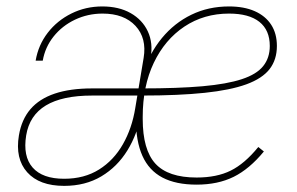

<svg xmlns="http://www.w3.org/2000/svg" viewBox="-20 -574 936 605"><path d="M182.1 11.7Q104 11.7 65.7 -31.2Q27.3 -74.2 39.6 -147.5Q47.9 -197.3 75.9 -230Q104 -262.7 152.6 -279.1Q201.2 -295.4 270 -295.4Q296.9 -295.4 323.2 -295.4Q349.6 -295.4 376.2 -295.4Q402.8 -295.4 429.2 -295.4L425.8 -272.9Q388.2 -272.9 347.9 -272.9Q307.6 -272.9 270 -272.9Q176.3 -272.9 124.5 -241.7Q72.8 -210.4 62.5 -147.5Q51.8 -81.5 82.8 -46.1Q113.8 -10.7 182.1 -10.7Q245.6 -10.7 292 -39.8Q338.4 -68.8 367.2 -119.4Q396 -169.9 406.2 -233.4L432.6 -391.6Q442.9 -453.6 407 -492.4Q371.1 -531.2 303.2 -531.2Q256.8 -531.2 216.3 -512Q175.8 -492.7 148.9 -459Q122.1 -425.3 114.7 -382.8H92.3Q100.6 -432.1 130.4 -470.7Q160.2 -509.3 205.1 -531.5Q250 -553.7 302.2 -553.7Q354.5 -553.7 391.6 -532.7Q428.7 -511.7 445.8 -475.1Q462.9 -438.5 454.6 -391.6L425.3 -220.2V-217.8Q413.6 -152.3 381.6 -100.3Q349.6 -48.3 299.3 -18.3Q249 11.7 182.1 11.7ZM599.6 7.8Q534.2 7.8 491.7 -14.6Q449.2 -37.1 428.7 -83Q408.2 -128.9 408.2 -199.2Q408.2 -276.9 429.7 -341.8Q451.2 -406.7 490.2 -454.1Q529.3 -501.5 583 -527.6Q636.7 -553.7 701.7 -553.7Q749 -553.7 782.7 -538.8Q816.4 -523.9 834.5 -496.1Q852.5 -468.3 852.5 -429.2Q852.5 -386.2 829.6 -356.4Q806.6 -326.7 756.3 -308.3Q706.1 -290 624.8 -281.5Q543.5 -272.9 426.8 -272.9V-295.4Q540.5 -295.4 617.9 -302.2Q695.3 -309.1 741.9 -324.5Q788.6 -339.8 809.3 -365.7Q830.1 -391.6 830.1 -429.2Q830.1 -479 797.4 -505.1Q764.6 -531.2 701.7 -531.2Q622.6 -531.2 561 -490.2Q499.5 -449.2 464.6 -376Q429.7 -302.7 429.7 -206.1Q429.7 -205.1 429.7 -203.9Q429.7 -202.6 429.7 -201.7Q429.7 -200.7 429.7 -199.2Q429.7 -102.1 469.7 -58.3Q509.8 -14.6 599.6 -14.6Q663.1 -14.6 707 -36.4Q751 -58.1 793.9 -110.8L811.5 -96.7Q766.1 -41.5 716.3 -16.8Q666.5 7.8 599.6 7.8Z"/></svg>

Font: Inter 16pt Thin
Style: Italic
Weight: 250
Italic angle: -9.3988°
Version: Version 4.001;git-66647c0bb